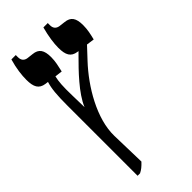

<svg xmlns="http://www.w3.org/2000/svg" viewBox="-278 -700 993 993"><g transform="rotate(-45 219.0 -203.5)"><path d="M145 202 140 9C137 -119 225 -266 316 -363L374 -425L417 -419C425 -451 431 -478 431 -510C431 -561 415 -585 374 -589L341 -593C321 -596 309 -608 309 -631V-647H277C263 -595 257 -551 257 -518C257 -465 271 -439 312 -433L319 -432L298 -411C250 -363 165 -277 136 -205L134 -290C132 -361 135 -394 142 -424L183 -419C190 -451 197 -478 197 -510C197 -561 181 -585 140 -589L106 -593C87 -596 75 -608 75 -631V-647H43C28 -596 23 -551 23 -518C23 -465 37 -439 78 -433L94 -431V-429C83 -394 79 -351 79 -274V240H97C115 231 126 222 145 202Z"/></g></svg>

Font: Noto Serif Hebrew Condensed Extra
Style: Regular
Weight: 800
Width: 3
Designer: Monotype Design Team
Foundry: Monotype Imaging Inc.
Version: Version 1.901